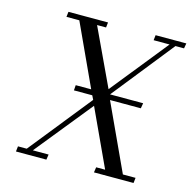

<svg xmlns="http://www.w3.org/2000/svg" viewBox="-103 -805 906 908"><g transform="rotate(15 349.5 -351.0)"><path d="M53.2 0 56.2 -25.9H99.1L342.8 -330.1L333 -350.1H243.2L245.1 -376H320.8L182.1 -676.8H119.1L122.1 -702.1H315.9L313 -676.8H269L399.9 -397.9L624 -676.8H545.9L548.8 -702.1H699.2L694.8 -676.8H652.8L413.1 -376H575.2L570.8 -350.1H419.9L569.8 -25.9H631.8L628.9 0H435.1L439 -25.9H482.9L354 -304.2L128.9 -25.9H206.1L202.1 0Z"/></g></svg>

Font: Dehuti
Style: Italic
Weight: 400
Version: Version 1.2